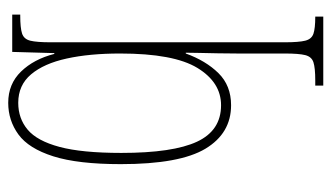

<svg xmlns="http://www.w3.org/2000/svg" viewBox="-194 -392 826 479"><g transform="rotate(-90 219.5 -153.0)"><path d="M245 240V220H258Q289 220 303 215.5Q317 211 321 195Q325 179 325 144V26Q325 3 325.5 -22.5Q326 -48 326.5 -70.5Q327 -93 327 -103H325Q307 -53 276 -21.5Q245 10 196 10Q126 10 87.5 -54Q49 -118 49 -265Q49 -372 68.5 -433.5Q88 -495 123 -520.5Q158 -546 202 -546Q249 -546 280 -514Q311 -482 324 -431H326L329 -536H422V-516H419Q389 -516 375 -511.5Q361 -507 357 -491Q353 -475 353 -440V144Q353 179 357 195Q361 211 374.5 215.5Q388 220 416 220H417V240ZM196 -15Q253 -15 289 -74Q325 -133 325 -267Q325 -343 312.5 -400Q300 -457 273 -489Q246 -521 202 -521Q163 -521 135 -497.5Q107 -474 92 -418Q77 -362 77 -264Q77 -135 105 -75Q133 -15 196 -15Z"/></g></svg>

Font: Noto Serif Ethiopic ExtraCondensed Thin
Style: Regular
Weight: 100
Width: 2
Designer: Monotype Design Team
Foundry: Monotype Imaging Inc.
Version: Version 2.102; ttfautohint (v1.8.4.7-5d5b)